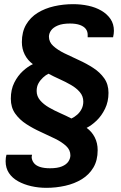

<svg xmlns="http://www.w3.org/2000/svg" viewBox="-20 -716 581 922"><path d="M203 186Q165 186 130 178Q95 170 67 154.5Q39 139 23 115Q7 91 7 58Q7 49 8 41.5Q9 34 11 27H134Q133 32 132.5 34.5Q132 37 132 39Q133 54 142.5 66.5Q152 79 171.5 85.5Q191 92 220 92Q256 92 277.5 83Q299 74 308.5 59.5Q318 45 318 30Q318 4 297.5 -15Q277 -34 244.5 -50Q212 -66 175.5 -82.5Q139 -99 106.5 -120Q74 -141 53 -170.5Q32 -200 32 -242Q32 -286 48.5 -319Q65 -352 89.5 -374.5Q114 -397 138 -408Q113 -426 99 -453.5Q85 -481 85 -514Q85 -563 105.5 -598Q126 -633 161 -654.5Q196 -676 240 -686Q284 -696 331 -696Q369 -696 404 -688.5Q439 -681 466.5 -665Q494 -649 510.5 -625Q527 -601 527 -568Q527 -561 526 -553.5Q525 -546 523 -537H401Q401 -541 401 -544Q401 -547 401 -549Q401 -565 392 -577Q383 -589 364 -596Q345 -603 316 -603Q280 -603 257.5 -593.5Q235 -584 225 -569.5Q215 -555 215 -540Q215 -514 236 -495Q257 -476 289.5 -460Q322 -444 358.5 -427.5Q395 -411 427.5 -390Q460 -369 480.5 -340Q501 -311 501 -270Q501 -228 484.5 -194Q468 -160 444 -137Q420 -114 396 -102Q421 -84 435 -56.5Q449 -29 449 5Q449 54 428.5 88.5Q408 123 373 144.5Q338 166 293.5 176Q249 186 203 186ZM323 -147Q338 -154 351 -165.5Q364 -177 372 -193Q380 -209 380 -228Q380 -254 363.5 -273.5Q347 -293 321 -308Q295 -323 266 -336Q237 -349 213 -362Q200 -356 186.5 -343.5Q173 -331 164.5 -315.5Q156 -300 156 -279Q156 -254 172.5 -234.5Q189 -215 215 -200Q241 -185 269.5 -172.5Q298 -160 323 -147Z"/></svg>

Font: Chivo Medium SemiBold
Style: Italic
Weight: 600
Italic angle: -8.05°
Version: Version 2.002